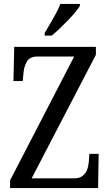

<svg xmlns="http://www.w3.org/2000/svg" viewBox="-20 -951 556 971"><path d="M31 0V-39L355 -665H169Q131 -665 116.5 -640.5Q102 -616 99 -584L95 -541H48L52 -714H465V-674L140 -49H354Q381 -49 396.5 -60.5Q412 -72 419.5 -90.5Q427 -109 429 -131L432 -173H479L476 0ZM206 -784Q220 -808 235 -833.5Q250 -859 263.5 -884Q277 -909 285 -931H384V-921Q376 -908 360 -888.5Q344 -869 323.5 -848Q303 -827 281.5 -806.5Q260 -786 242 -771H206Z"/></svg>

Font: Noto Serif Condensed
Style: Regular
Weight: 400
Width: 3
Designer: Monotype Design Team
Foundry: Monotype Imaging Inc.
Version: Version 2.015